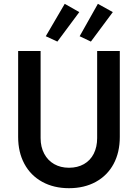

<svg xmlns="http://www.w3.org/2000/svg" viewBox="-20 -990 731 1018"><path d="M76.2 -263.7V-719.7H195.3V-257.8Q195.3 -210.9 214.4 -175Q233.4 -139.2 267.3 -119.9Q301.3 -100.6 345.7 -100.6Q391.1 -100.6 425 -119.9Q459 -139.2 477.1 -175Q495.1 -210.9 495.1 -257.8V-719.7H615.2V-263.7Q615.2 -182.1 582.3 -120.8Q549.3 -59.6 488.3 -25.9Q427.2 7.8 345.7 7.8Q265.1 7.8 203.9 -25.9Q142.6 -59.6 109.4 -121.1Q76.2 -182.6 76.2 -263.7ZM222.7 -797.9 323.2 -969.7 400.4 -925.8 284.2 -769.5ZM402.3 -797.9 499 -969.7 578.1 -925.8 461.9 -769.5Z"/></svg>

Font: Reddit Sans Fudge SemiBold
Style: Regular
Weight: 600
Designer: Stephen Hutchings
Foundry: Reddit
Version: Version 1.011